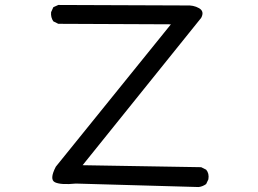

<svg xmlns="http://www.w3.org/2000/svg" viewBox="-20 -754 1040 774"><path d="M286 -14Q226 -8 202 -19Q178 -30 205 -82L669 -656L215 -658L195 -668Q184 -684 186 -705L195 -725L215 -734L729 -732Q760 -734 782.5 -721Q805 -708 791 -682L313 -88L791 -80L811 -70Q824 -55 820 -31L811 -12Q797 -2 781 0Z"/></svg>

Font: Kosefont JP
Style: Regular
Weight: 400
Designer: Nozomi Seto 瀬戸のぞみ
Version: Version 3.00;June 19, 2020